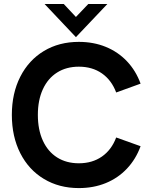

<svg xmlns="http://www.w3.org/2000/svg" viewBox="-20 -921 750 956"><path d="M39 -349Q39 -456.5 81 -539Q123 -621.5 198.5 -667Q274 -712.5 372.5 -712.5Q446 -712.5 507 -687.5Q568 -662.5 612.2 -615.8Q656.5 -569 680 -504.5L558.5 -460.5Q535.5 -522 487.5 -555.5Q439.5 -589 372.5 -589Q310.5 -589 264.5 -560Q218.5 -531 193.5 -476.8Q168.5 -422.5 168.5 -349Q168.5 -275 193.5 -220.5Q218.5 -166 264.5 -137Q310.5 -108 372.5 -108Q439.5 -108 487.5 -141.5Q535.5 -175 558.5 -236.5L680 -193Q656.5 -128.5 612.2 -81.5Q568 -34.5 507 -9.5Q446 15.5 372.5 15.5Q274.5 15.5 198.8 -30Q123 -75.5 81 -158.2Q39 -241 39 -349ZM202 -901H297.5L358 -836.5L419.5 -901H514.5L358 -736Z"/></svg>

Font: HK Grotesk
Style: Bold
Weight: 700
Designer: Alfredo Marco Pradil
Foundry: Hanken Design Co.
Version: Version 3.001